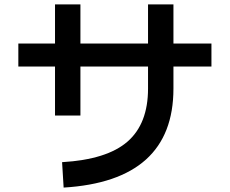

<svg xmlns="http://www.w3.org/2000/svg" viewBox="-20 -804 1040 869"><path d="M268 45 261 -70Q464 -82 557 -163Q650 -244 650 -403V-503H344V-281H229V-503H63V-607H229V-784H344V-607H650V-784H765V-607H937V-503H765V-403Q765 15 268 45Z"/></svg>

Font: Murecho Medium
Style: Regular
Weight: 500
Designer: Neil Summerour
Foundry: Positype
Version: Version 1.010; ttfautohint (v1.8.3)